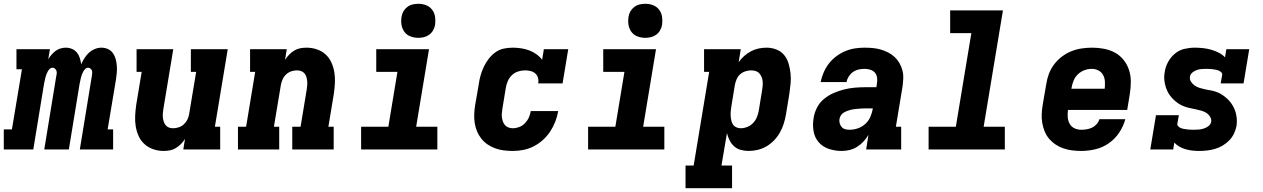

<svg xmlns="http://www.w3.org/2000/svg" viewBox="-55 -790 6675 1015"><path d="M-35 0V-106H8L61 -424H32V-530H209L200 -476Q207 -489 217 -500.5Q227 -512 239 -521Q251 -530 265.5 -534Q280 -538 293 -538Q311 -538 326.5 -531Q342 -524 352 -511.5Q362 -499 367 -483Q372 -467 374 -450Q381 -466 391 -482Q401 -498 415 -511Q429 -524 446.5 -531Q464 -538 481 -538Q500 -538 516 -530.5Q532 -523 542 -509Q552 -495 556.5 -478Q561 -461 562.5 -443Q564 -425 562.5 -406.5Q561 -388 558 -369L514 -106H543V0H367L431 -391Q432 -398 432.5 -405Q433 -412 430.5 -418Q428 -424 422.5 -428Q417 -432 410 -432Q402 -432 395.5 -425.5Q389 -419 385 -411.5Q381 -404 378 -396Q375 -388 373 -380Q371 -372 369.5 -364Q368 -356 366 -348L309 0H179L243 -391Q245 -398 245 -405Q245 -412 242.5 -418Q240 -424 234.5 -428Q229 -432 223 -432Q214 -432 207.5 -425.5Q201 -419 197 -411.5Q193 -404 190 -396Q187 -388 185 -380Q183 -372 181.5 -364Q180 -356 178 -348L121 0Z M810 8Q782 8 755.5 -1Q729 -10 709 -28Q689 -46 678 -70.5Q667 -95 662.5 -122Q658 -149 659.5 -178Q661 -207 665 -235L694 -410H667V-530H861L809 -216Q807 -204 806 -192.5Q805 -181 806 -169.5Q807 -158 810.5 -147.5Q814 -137 820.5 -128.5Q827 -120 837.5 -116Q848 -112 860 -112Q875 -112 890 -117Q905 -122 917 -133Q929 -144 936 -158.5Q943 -173 945 -188L982 -410H954V-530H1149L1081 -120H1109V0H914L923 -56Q914 -41 901.5 -28.5Q889 -16 874 -7Q859 2 842.5 5Q826 8 810 8Z M1203 0V-120H1246L1294 -410H1267V-530H1461L1452 -474Q1462 -489 1474 -501.5Q1486 -514 1501 -523Q1516 -532 1532.5 -535Q1549 -538 1565 -538Q1594 -538 1620.5 -529Q1647 -520 1666.5 -502Q1686 -484 1697 -459.5Q1708 -435 1712.5 -408Q1717 -381 1715.5 -352Q1714 -323 1710 -295L1681 -120H1709V0H1490V-120H1534L1566 -314Q1568 -326 1569 -337.5Q1570 -349 1569 -360.5Q1568 -372 1565 -382.5Q1562 -393 1555 -401.5Q1548 -410 1537.5 -414Q1527 -418 1515 -418Q1500 -418 1485 -413Q1470 -408 1458 -397Q1446 -386 1439.5 -371.5Q1433 -357 1430 -342L1393 -120H1421V0Z M1854 0V-120H1998L2046 -410H1934V-530H2213L2145 -120H2257V0ZM2156 -590Q2135 -590 2115 -597.5Q2095 -605 2083 -621.5Q2071 -638 2067.5 -659Q2064 -680 2068 -702Q2070 -717 2078 -730.5Q2086 -744 2098.5 -753.5Q2111 -763 2126.5 -766.5Q2142 -770 2156 -770Q2178 -770 2197.5 -762.5Q2217 -755 2229.5 -738.5Q2242 -722 2245 -701Q2248 -680 2245 -658Q2242 -643 2234.5 -629.5Q2227 -616 2214 -606.5Q2201 -597 2186 -593.5Q2171 -590 2156 -590Z M2656 8Q2632 8 2608 5Q2584 2 2562.5 -6Q2541 -14 2522.5 -26.5Q2504 -39 2490 -56.5Q2476 -74 2467 -95.5Q2458 -117 2454.5 -140Q2451 -163 2452 -187Q2453 -211 2457 -235L2476 -345Q2479 -368 2485.5 -391Q2492 -414 2502.5 -436.5Q2513 -459 2528.5 -479Q2544 -499 2564 -513.5Q2584 -528 2608 -533Q2632 -538 2655 -538Q2678 -538 2700.5 -534.5Q2723 -531 2743 -523.5Q2763 -516 2780.5 -503.5Q2798 -491 2811 -474L2820 -530H2949L2919 -349H2790Q2793 -364 2789 -378.5Q2785 -393 2774.5 -402Q2764 -411 2749.5 -414.5Q2735 -418 2720 -418Q2702 -418 2683.5 -412Q2665 -406 2651 -392.5Q2637 -379 2629.5 -361.5Q2622 -344 2619 -326L2601 -216Q2599 -204 2598 -192Q2597 -180 2598.5 -168.5Q2600 -157 2604 -146.5Q2608 -136 2615 -128Q2622 -120 2633 -116Q2644 -112 2656 -112Q2673 -112 2690 -118.5Q2707 -125 2720 -138.5Q2733 -152 2740.5 -168.5Q2748 -185 2751 -203H2896Q2891 -174 2880.5 -147Q2870 -120 2854 -95.5Q2838 -71 2815.5 -50.5Q2793 -30 2766.5 -16.5Q2740 -3 2712 2.5Q2684 8 2656 8Z M3054 0V-120H3198L3246 -410H3134V-530H3413L3345 -120H3457V0ZM3356 -590Q3335 -590 3315 -597.5Q3295 -605 3283 -621.5Q3271 -638 3267.5 -659Q3264 -680 3268 -702Q3270 -717 3278 -730.5Q3286 -744 3298.5 -753.5Q3311 -763 3326.5 -766.5Q3342 -770 3356 -770Q3378 -770 3397.5 -762.5Q3417 -755 3429.5 -738.5Q3442 -722 3445 -701Q3448 -680 3445 -658Q3442 -643 3434.5 -629.5Q3427 -616 3414 -606.5Q3401 -597 3386 -593.5Q3371 -590 3356 -590Z M3569 205V85H3612L3694 -410H3667V-530H3861L3850 -461Q3862 -479 3879 -494Q3896 -509 3915 -519Q3934 -529 3955 -533.5Q3976 -538 3997 -538Q4024 -538 4049 -528.5Q4074 -519 4090 -499.5Q4106 -480 4113.5 -455Q4121 -430 4124 -403.5Q4127 -377 4124.5 -349.5Q4122 -322 4118 -295L4100 -185Q4096 -161 4088.5 -137Q4081 -113 4068.5 -90.5Q4056 -68 4038 -49Q4020 -30 3998 -17Q3976 -4 3951.5 2Q3927 8 3903 8Q3881 8 3861 2.5Q3841 -3 3826 -16.5Q3811 -30 3802 -48Q3793 -66 3788 -86L3759 85H3815V205ZM3861 -112Q3878 -112 3895.5 -119Q3913 -126 3926 -139.5Q3939 -153 3946 -170Q3953 -187 3956 -204L3974 -314Q3976 -326 3977 -338.5Q3978 -351 3976.5 -362.5Q3975 -374 3970.5 -384.5Q3966 -395 3958.5 -403Q3951 -411 3939.5 -414.5Q3928 -418 3916 -418Q3901 -418 3885.5 -413Q3870 -408 3858 -397.5Q3846 -387 3839.5 -372Q3833 -357 3830 -342L3812 -232Q3810 -219 3808.5 -206Q3807 -193 3807.5 -180.5Q3808 -168 3810.5 -155.5Q3813 -143 3819 -133Q3825 -123 3836.5 -117.5Q3848 -112 3861 -112Z M4395 8Q4360 8 4327.5 -2.5Q4295 -13 4273.5 -37.5Q4252 -62 4246 -96Q4240 -130 4246 -165Q4250 -193 4263.5 -220Q4277 -247 4300.5 -266.5Q4324 -286 4351.5 -298Q4379 -310 4407 -317Q4435 -324 4463.5 -326.5Q4492 -329 4520 -329H4578L4581 -350Q4584 -365 4581.5 -380.5Q4579 -396 4569.5 -406.5Q4560 -417 4545.5 -421.5Q4531 -426 4515 -426Q4500 -426 4484 -422.5Q4468 -419 4454.5 -409.5Q4441 -400 4432 -386Q4423 -372 4420 -356H4283Q4289 -383 4299.5 -407.5Q4310 -432 4326.5 -453.5Q4343 -475 4365.5 -492Q4388 -509 4413 -519.5Q4438 -530 4464 -534Q4490 -538 4515 -538Q4537 -538 4559 -536Q4581 -534 4601.5 -528Q4622 -522 4640.5 -512.5Q4659 -503 4674 -489Q4689 -475 4699.5 -457Q4710 -439 4715.5 -418.5Q4721 -398 4720 -375.5Q4719 -353 4716 -331L4681 -120H4709V0H4524L4536 -77Q4525 -58 4509.5 -41.5Q4494 -25 4475.5 -13.5Q4457 -2 4436 3Q4415 8 4395 8ZM4436 -104Q4458 -104 4480 -111.5Q4502 -119 4519.5 -135Q4537 -151 4546 -172Q4555 -193 4559 -215V-217H4520Q4510 -217 4500.5 -216.5Q4491 -216 4481.5 -215Q4472 -214 4462 -213Q4452 -212 4442.5 -209.5Q4433 -207 4423.5 -203.5Q4414 -200 4405 -194.5Q4396 -189 4390.5 -180.5Q4385 -172 4383 -162Q4381 -150 4384 -138.5Q4387 -127 4394.5 -118.5Q4402 -110 4413 -107Q4424 -104 4436 -104Z M4854 0V-120H4998L5080 -615H4968V-735H5247L5145 -120H5257V0Z M5661 8Q5637 8 5613 5Q5589 2 5567 -5.5Q5545 -13 5525.5 -26Q5506 -39 5491.5 -56Q5477 -73 5468 -94.5Q5459 -116 5455 -139Q5451 -162 5452 -186.5Q5453 -211 5457 -235L5476 -345Q5480 -373 5490 -399.5Q5500 -426 5517.5 -449.5Q5535 -473 5559 -491Q5583 -509 5609.5 -519.5Q5636 -530 5664 -534Q5692 -538 5719 -538Q5751 -538 5782 -532Q5813 -526 5839.5 -511.5Q5866 -497 5885 -473Q5904 -449 5913.5 -420Q5923 -391 5923 -359Q5923 -327 5918 -295L5904 -209H5591Q5588 -190 5589.5 -171Q5591 -152 5599.5 -136Q5608 -120 5625 -112Q5642 -104 5661 -104Q5675 -104 5690 -106.5Q5705 -109 5718.5 -115.5Q5732 -122 5742.5 -134Q5753 -146 5757 -160H5894Q5884 -123 5862 -89.5Q5840 -56 5807 -33Q5774 -10 5736 -1Q5698 8 5661 8ZM5609 -321H5785Q5787 -340 5786 -359Q5785 -378 5776.5 -393.5Q5768 -409 5752 -417.5Q5736 -426 5716 -426Q5697 -426 5678 -419Q5659 -412 5644 -398Q5629 -384 5621 -365Q5613 -346 5610 -327Z M6285 8Q6267 8 6248.5 6Q6230 4 6212.5 -1Q6195 -6 6179.5 -15Q6164 -24 6153 -36L6147 0H6026L6056 -181H6177L6169 -136Q6168 -128 6174 -122Q6180 -116 6187.5 -113Q6195 -110 6203.5 -108.5Q6212 -107 6220.5 -106Q6229 -105 6237.5 -104.5Q6246 -104 6254 -104Q6267 -104 6280.5 -105Q6294 -106 6307.5 -110Q6321 -114 6333 -123Q6345 -132 6348 -146Q6350 -160 6342 -173Q6334 -186 6322 -193.5Q6310 -201 6295.5 -205Q6281 -209 6267 -212Q6253 -215 6238.5 -218Q6224 -221 6210.5 -225.5Q6197 -230 6184.5 -237Q6172 -244 6161 -253Q6150 -262 6140.5 -272.5Q6131 -283 6123.5 -295Q6116 -307 6111 -320.5Q6106 -334 6103 -348.5Q6100 -363 6099.5 -378Q6099 -393 6102 -408Q6106 -436 6119.5 -461.5Q6133 -487 6155.5 -506Q6178 -525 6206 -531.5Q6234 -538 6261 -538Q6283 -538 6305.5 -535.5Q6328 -533 6348.5 -527Q6369 -521 6388 -511.5Q6407 -502 6421 -487L6428 -530H6549L6519 -349H6398L6406 -394Q6407 -402 6401 -408Q6395 -414 6387.5 -417Q6380 -420 6372 -421.5Q6364 -423 6355.5 -424Q6347 -425 6338.5 -425.5Q6330 -426 6322 -426Q6309 -426 6296.5 -425Q6284 -424 6272 -420Q6260 -416 6249 -407Q6238 -398 6236 -386Q6233 -371 6241 -358.5Q6249 -346 6260.5 -338Q6272 -330 6286 -325.5Q6300 -321 6314.5 -318Q6329 -315 6343.5 -312.5Q6358 -310 6371.5 -305.5Q6385 -301 6397.5 -294Q6410 -287 6421 -278Q6432 -269 6441.5 -259Q6451 -249 6458.5 -237Q6466 -225 6471.5 -212Q6477 -199 6480 -184.5Q6483 -170 6483.5 -155Q6484 -140 6482 -125Q6478 -104 6468.5 -84Q6459 -64 6443.5 -48Q6428 -32 6408.5 -20.5Q6389 -9 6368.5 -3Q6348 3 6327 5.5Q6306 8 6285 8Z"/></svg>

Font: Iosevka Slab HvExObl
Style: Regular
Weight: 900
Width: 7
Italic angle: -9°
Monospace: yes
Designer: Belleve Invis
Foundry: Belleve Invis
Version: Version 11.1.1; ttfautohint (v1.8.3)